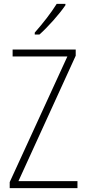

<svg xmlns="http://www.w3.org/2000/svg" viewBox="-20 -969 445 989"><path d="M317 -942V-949H272C242 -901 202 -850 159 -801V-791H183C226 -829 285 -895 317 -942ZM379 0V-36H75L370 -682V-714H45V-678H327L30 -31V0Z"/></svg>

Font: Noto Sans Hebrew Condensed ExtraLight
Style: Regular
Weight: 200
Width: 3
Designer: Monotype Design Team
Foundry: Monotype Imaging Inc.
Version: Version 2.004